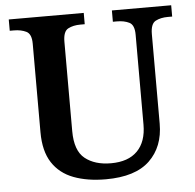

<svg xmlns="http://www.w3.org/2000/svg" viewBox="-52 -766 840 829"><g transform="rotate(-5 368.0 -352.0)"><path d="M374 10Q294 10 234.5 -12.5Q175 -35 142.5 -85Q110 -135 110 -217V-601Q110 -643 87.5 -654Q65 -665 34 -665H16V-714H341V-665H322Q291 -665 269 -653.5Q247 -642 247 -597V-210Q247 -125 289.5 -91Q332 -57 402 -57Q477 -57 516.5 -97Q556 -137 556 -211V-601Q556 -643 534 -654Q512 -665 481 -665H463V-714H720V-665H701Q670 -665 648 -653.5Q626 -642 626 -597V-209Q626 -109 564 -49.5Q502 10 374 10Z"/></g></svg>

Font: Noto Serif Malayalam SemiBold
Style: Regular
Weight: 600
Designer: Indian type Foundry, Jelle Bosma, Monotype Design Team
Foundry: Monotype Imaging Inc.
Version: Version 2.104; ttfautohint (v1.8.4.7-5d5b)